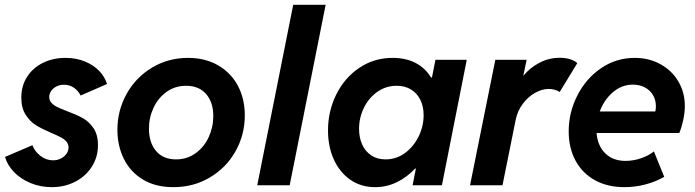

<svg xmlns="http://www.w3.org/2000/svg" viewBox="-20 -772 2897 800"><path d="M1 -118.2 115.2 -167Q124 -142.1 147.9 -123Q171.9 -104 201.2 -104Q218.8 -104 233.6 -111.6Q248.5 -119.1 257.1 -131.3Q265.6 -143.6 265.6 -157.7Q265.6 -171.9 256.6 -182.1Q247.6 -192.4 233.9 -199.7Q220.2 -207 194.8 -217.8Q155.8 -234.4 130.6 -249.8Q105.5 -265.1 87.2 -293.5Q68.8 -321.8 68.8 -365.2Q68.8 -414.6 93 -452.1Q117.2 -489.7 159.2 -510.3Q201.2 -530.8 252.9 -530.8Q297.4 -530.8 333.7 -515.9Q370.1 -501 393.6 -476.3Q417 -451.7 425.8 -421.9L315.9 -374Q306.2 -393.6 288.3 -406.2Q270.5 -418.9 246.6 -418.9Q228.5 -418.9 214.6 -411.6Q200.7 -404.3 192.9 -392.3Q185.1 -380.4 185.1 -367.7Q185.1 -353.5 194.6 -343.3Q204.1 -333 218.8 -325.9Q233.4 -318.8 258.8 -309.1Q298.8 -294.4 324.7 -280Q350.6 -265.6 369.4 -238.3Q388.2 -210.9 388.2 -167.5Q388.2 -117.7 362.8 -77.6Q337.4 -37.6 293.5 -14.9Q249.5 7.8 195.8 7.8Q148.4 7.8 107.2 -9.3Q65.9 -26.4 38.1 -55.4Q10.3 -84.5 1 -118.2Z M469.2 -231Q469.2 -312 507.6 -380.9Q545.9 -449.7 613.3 -490.2Q680.7 -530.8 763.7 -530.8Q835 -530.8 888.7 -499.8Q942.4 -468.8 971.2 -414.6Q1000 -360.4 1000 -291.5Q1000 -210.4 961.4 -141.8Q922.9 -73.2 854.7 -32.7Q786.6 7.8 702.1 7.8Q627.4 7.8 575 -24.2Q522.5 -56.2 495.8 -110.6Q469.2 -165 469.2 -231ZM868.7 -288.6Q868.7 -345.7 838.9 -380.1Q809.1 -414.6 755.4 -414.6Q709.5 -414.6 674.3 -389.4Q639.2 -364.3 619.9 -323.2Q600.6 -282.2 600.6 -235.8Q600.6 -178.2 630.1 -143.1Q659.7 -107.9 713.4 -107.9Q759.3 -107.9 794.7 -133.3Q830.1 -158.7 849.4 -200.2Q868.7 -241.7 868.7 -288.6Z M1201.7 -752H1336.9L1187 0H1051.8Z M1346.7 -228.5Q1346.7 -308.6 1380.9 -377.9Q1415 -447.3 1476.6 -489Q1538.1 -530.8 1616.2 -530.8Q1670.9 -530.8 1711.4 -509.8Q1752 -488.8 1775.9 -449.2H1779.8L1794.4 -522.9H1924.8L1821.3 0H1699.2L1712.9 -69.8H1710Q1675.3 -33.2 1633.1 -12.7Q1590.8 7.8 1543 7.8Q1483.9 7.8 1439.5 -23.2Q1395 -54.2 1370.8 -107.9Q1346.7 -161.6 1346.7 -228.5ZM1745.1 -292Q1745.1 -328.6 1731.4 -356.2Q1717.8 -383.8 1692.4 -399.2Q1667 -414.6 1632.8 -414.6Q1587.9 -414.6 1552 -389.2Q1516.1 -363.8 1496.1 -322.5Q1476.1 -281.2 1476.1 -235.4Q1476.1 -198.7 1489 -169.9Q1502 -141.1 1526.9 -124.5Q1551.8 -107.9 1586.4 -107.9Q1631.3 -107.9 1667.5 -134.5Q1703.6 -161.1 1724.4 -203.6Q1745.1 -246.1 1745.1 -292Z M2043.9 -522.9H2174.3L2160.6 -457.5H2162.1Q2187.5 -489.3 2227.3 -510.3Q2267.1 -531.2 2312 -531.2Q2337.4 -531.2 2356.9 -524.7Q2376.5 -518.1 2385.3 -508.8L2312 -388.7Q2305.2 -394 2292.2 -397.7Q2279.3 -401.4 2266.1 -401.4Q2238.8 -401.4 2209.7 -385.3Q2180.7 -369.1 2158.4 -339.6Q2136.2 -310.1 2128.4 -271.5L2073.7 0H1938.5Z M2349.6 -224.6Q2349.6 -303.2 2385.5 -374Q2421.4 -444.8 2484.4 -487.8Q2547.4 -530.8 2624.5 -530.8Q2684.6 -530.8 2732.4 -504.2Q2780.3 -477.5 2806.9 -431.9Q2833.5 -386.2 2833.5 -331.1Q2833.5 -303.2 2826.9 -272.5Q2820.3 -241.7 2810.5 -217.8H2465.8Q2469.7 -165 2501.7 -133.3Q2533.7 -101.6 2586.4 -101.6Q2619.1 -101.6 2651.6 -112.8Q2684.1 -124 2704.6 -141.1L2747.6 -35.2Q2711.9 -14.6 2668.9 -3.4Q2626 7.8 2582 7.8Q2510.7 7.8 2458.3 -21.5Q2405.8 -50.8 2377.7 -103.3Q2349.6 -155.8 2349.6 -224.6ZM2710.4 -307.6Q2712.9 -317.4 2712.9 -329.1Q2712.9 -355.5 2700.7 -376Q2688.5 -396.5 2666.5 -408Q2644.5 -419.4 2617.2 -419.4Q2570.8 -419.4 2533.9 -387.9Q2497.1 -356.4 2479 -307.6Z"/></svg>

Font: Reddit Sans Chocolate
Style: Bold Italic
Weight: 700
Italic angle: -11.25°
Designer: Stephen Hutchings
Version: Version 1.013